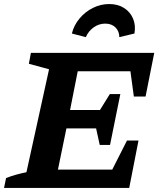

<svg xmlns="http://www.w3.org/2000/svg" viewBox="-32 -931 784 951"><path d="M-12 0 -2 -49Q23 -59 48.5 -66Q74 -73 99 -78L211 -588L111 -615L121 -669H732L689 -453H631L614 -578H353L315 -386H463L512 -465H564L513 -213H462L444 -295H297L255 -91H524L597 -235H654L608 0ZM509 -911Q552 -911 582.5 -891.5Q613 -872 627 -839Q641 -806 634 -765L559 -747Q559 -776 540 -795Q521 -814 489 -814Q458 -814 432 -795.5Q406 -777 393 -747L324 -765Q334 -806 362 -839.5Q390 -873 428.5 -892Q467 -911 509 -911Z"/></svg>

Font: Piazzolla Thin ExtraBold
Style: Italic
Weight: 800
Italic angle: -11.3°
Version: Version 2.005